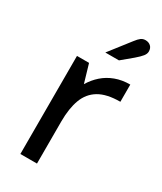

<svg xmlns="http://www.w3.org/2000/svg" viewBox="-180 -773 710 841"><g transform="rotate(30 174.5 -353.0)"><path d="M72 0V-496H133L160 -404Q178 -434 203.5 -456.5Q229 -479 262.5 -491.5Q296 -504 337 -504V-417Q269 -417 229.5 -393.5Q190 -370 173 -324.5Q156 -279 156 -213V0ZM172 -571 253 -675Q266 -692 275.5 -699Q285 -706 298 -706Q314 -706 324.5 -696.5Q335 -687 335 -670Q335 -658 325.5 -646Q316 -634 295 -616L241 -571Z"/></g></svg>

Font: Atkinson Hyperlegible Next
Style: Regular
Weight: 400
Designer: Elliott Scott, Megan Eiswerth, Linus Boman, Theodore Petrosky, Letters from Sweden
Foundry: Applied Design Works, Letters from Sweden
Version: Version 2.001